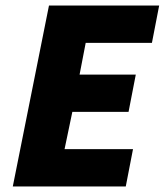

<svg xmlns="http://www.w3.org/2000/svg" viewBox="-20 -670 592 690"><path d="M26 0 156 -650H552L526 -516H288L266 -402H468L442 -268H240L212 -134H458L432 0Z"/></svg>

Font: Source Sans 3 Black
Style: Italic
Weight: 900
Italic angle: -11°
Designer: Paul D. Hunt
Foundry: Adobe
Version: Version 3.052;hotconv 1.1.0;makeotfexe 2.6.0